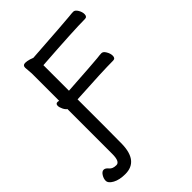

<svg xmlns="http://www.w3.org/2000/svg" viewBox="-289 -836 1121 1121"><g transform="rotate(-45 272.0 -275.0)"><path d="M70.8 168Q22.9 168 -7.6 151.4Q-38.1 134.8 -38.1 113.8Q-38.1 96.2 -26.6 78.1Q-15.1 60.1 -1 60.1Q13.2 60.1 26.6 77.1Q40 94.2 70.8 94.2Q100.1 94.2 100.1 30.8V-339.8Q89.8 -346.2 81.5 -363.5Q73.2 -380.9 73.2 -393.1Q73.2 -410.2 88.9 -410.2L100.1 -408.2V-633.8L96.2 -685.1Q96.2 -705.1 116.2 -705.1Q130.9 -705.1 150.9 -699.2L170.9 -691.9Q453.1 -710.9 487.8 -714.8Q514.2 -717.8 525.9 -717.8Q540 -717.8 551.5 -698.5Q563 -679.2 563 -661.1Q563 -639.2 543.9 -639.2Q456.1 -639.2 182.1 -620.1V-409.2Q397 -422.9 433.1 -426.8Q459 -430.2 471.2 -430.2Q484.9 -430.2 496.3 -410.6Q507.8 -391.1 507.8 -373Q507.8 -351.1 488.8 -351.1Q403.8 -351.1 182.1 -337.9V-106.9Q181.2 -39.1 181.2 29.8Q178.2 168 70.8 168Z"/></g></svg>

Font: LXGW WenKai Screen
Style: Regular
Weight: 400
Designer: LXGW / Fontworks Inc.
Foundry: LXGW / Fontworks Inc.
Version: Version 1.510;January 18,2025